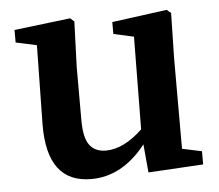

<svg xmlns="http://www.w3.org/2000/svg" viewBox="-42 -534 680 595"><g transform="rotate(-5 297.5 -236.0)"><path d="M507 -54 568 -41V0L397 10L389 -78Q316 15 219 15Q82 15 83 -165L87 -413L22 -427V-466L197 -487L209 -476L204 -336V-169Q204 -115 221 -92Q238 -69 272 -69Q327 -69 386 -125L389 -413L326 -427V-464L497 -487L510 -476L507 -336Z"/></g></svg>

Font: TypoPRO Source Serif Pro
Style: Regular
Weight: 600
Designer: Frank Grießhammer
Foundry: Adobe Systems Incorporated
Version: Version 1.017;PS 1.0;hotconv 1.0.79;makeotf.lib2.5.61930